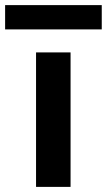

<svg xmlns="http://www.w3.org/2000/svg" viewBox="-72 -731 418 751"><path d="M69 0V-526H204V0ZM-52 -616V-711H326V-616Z"/></svg>

Font: DM Sans 9pt
Style: Bold
Weight: 700
Designer: Colophon Foundry, Jonny Pinhorn
Foundry: Colophon Foundry
Version: Version 4.004;gftools[0.9.30]